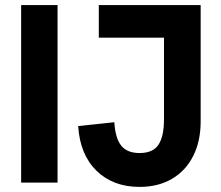

<svg xmlns="http://www.w3.org/2000/svg" viewBox="-20 -717 866 754"><path d="M63 -697H206V0H63ZM287 -222 429 -237Q433 -173 456.5 -144.5Q480 -116 528 -116Q581 -116 602.5 -149Q624 -182 624 -248V-569H368V-697H768V-240Q768 -162 738.5 -104Q709 -46 655 -14.5Q601 17 528 17Q424 17 359 -46.5Q294 -110 287 -222Z"/></svg>

Font: Hanken Grotesk ExtraBold
Style: Regular
Weight: 800
Designer: Alfredo Marco Pradil
Foundry: Hanken Design Co.
Version: Version 3.014